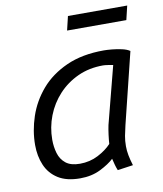

<svg xmlns="http://www.w3.org/2000/svg" viewBox="-81 -773 723 852"><g transform="rotate(-10 280.0 -347.5)"><path d="M212 12Q151 12 113 -12Q75 -36 57.5 -77Q40 -118 40 -168Q40 -232 61.5 -296Q83 -360 128 -412.5Q173 -465 244 -497Q315 -529 413 -529Q427 -529 449 -527Q471 -525 493.5 -520Q516 -515 529 -506L450 -185Q444 -160 440 -139Q436 -118 436 -93Q436 -73 440 -52Q444 -31 452 -5L382 5Q377 -7 373.5 -19.5Q370 -32 366 -49Q344 -28 304 -8Q264 12 212 12ZM222 -52Q267 -52 304.5 -71.5Q342 -91 365 -116Q366 -133 369 -156.5Q372 -180 376 -199L443 -458Q439 -459 422.5 -461.5Q406 -464 398 -464Q335 -464 284 -440.5Q233 -417 196 -377Q159 -337 139 -285.5Q119 -234 119 -178Q119 -146 127.5 -117Q136 -88 158.5 -70Q181 -52 222 -52ZM268 -644 283 -707H550L535 -644Z"/></g></svg>

Font: Ubuntu Sans Mono
Style: Italic
Weight: 400
Italic angle: -13.5°
Monospace: yes
Designer: Dalton Maag Ltd
Foundry: Dalton Maag Ltd
Version: Version 1.006